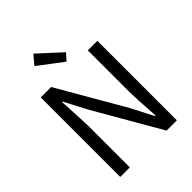

<svg xmlns="http://www.w3.org/2000/svg" viewBox="-265 -1111 1252 1252"><g transform="rotate(-45 361.0 -484.5)"><path d="M100 -733H196L463 -271L541 -120H546Q534 -298 534 -352V-733H622V0H527L260 -463L181 -614H177Q188 -411 188 -385V0H100ZM215 -907 268 -969 425 -825 384 -779Z"/></g></svg>

Font: 思源黑体R
Style: Regular
Weight: 400
Designer: Ryoko NISHIZUKA  (kana & ideographs); Paul D. Hunt (Latin, Greek & Cyrillic); Wenlong ZHANG  (bopomofo); Sandoll Communi
Foundry: Adobe Systems Incorporated
Version: Version 1.00 June 24, 2014, initial release